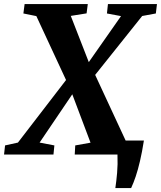

<svg xmlns="http://www.w3.org/2000/svg" viewBox="-51 -763 795 948"><path d="M518.5 165.5Q521 149 523.2 130.2Q525.5 111.5 527.2 90.8Q529 70 529.5 47.2Q530 24.5 529 0L493 -69H659.5Q650.5 -11.5 640.2 32.2Q630 76 619 108.5Q608 141 596.5 165.5ZM-31 0 -26 -45 37.5 -59 277.5 -371 384 -451.5 546.5 -683.5 477 -696.5 482 -743H724L718.5 -696.5L651 -684L415.5 -389L308 -300.5L144.5 -59L217.5 -45L213 0ZM318 0 320.5 -45 396 -58.5 305.5 -298.5 276 -366 128.5 -683.5 64.5 -696.5 70.5 -743H382.5L376.5 -697L298.5 -684.5L388.5 -453.5L418.5 -394L574 -59L643.5 -45L638 0Z"/></svg>

Font: Merriweather 36pt ExtraBold
Style: Italic
Weight: 800
Italic angle: -7.8°
Version: Version 2.101